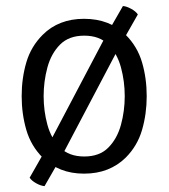

<svg xmlns="http://www.w3.org/2000/svg" viewBox="-20 -565 560 638"><path d="M467.5 -245.5Q467.5 -186.5 452 -133.2Q436.5 -80 397.5 -41Q371 -15 336.5 -1.5Q302 12 259 12Q217 12 182.8 -1.5Q148.5 -15 122 -41Q83 -80 67.5 -133.2Q52 -186.5 52 -245.5Q52 -305 67.5 -357.8Q83 -410.5 122 -449.5Q148.5 -476 182.8 -489.2Q217 -502.5 259 -502.5Q302 -502.5 336.5 -489.2Q371 -476 397.5 -449.5Q436.5 -410.5 452 -357.8Q467.5 -305 467.5 -245.5ZM125 -245.5Q125 -196.5 137.5 -150.5Q150 -104.5 179.5 -74.8Q209 -45 260 -45Q311 -45 340.2 -74.8Q369.5 -104.5 382 -150.5Q394.5 -196.5 394.5 -245.5Q394.5 -294.5 382 -340.8Q369.5 -387 340.2 -416.8Q311 -446.5 260 -446.5Q209 -446.5 179.5 -416.8Q150 -387 137.5 -340.8Q125 -294.5 125 -245.5ZM332.5 -447.5 388.5 -545Q401 -544 416.2 -535.5Q431.5 -527 438 -517L372 -401L184 -44L128 53.5Q115.5 52.5 100.2 44Q85 35.5 78.5 25.5L144.5 -90.5Z"/></svg>

Font: Signika Light Light
Style: Regular
Weight: 300
Version: Version 2.001